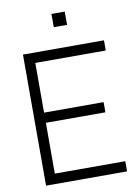

<svg xmlns="http://www.w3.org/2000/svg" viewBox="-101 -1015 791 1082"><g transform="rotate(-10 294.5 -474.0)"><path d="M346.9 -947.9H270.8V-871.9H346.9ZM536.5 -691.7V-750H72.9V0H536.5V-58.3H133.3V-349H474V-407.3H133.3V-691.7Z"/></g></svg>

Font: Manrope3 Light
Style: Regular
Weight: 300
Designer: Mikhail Sharanda
Foundry: Mikhail Sharanda
Version: Version 3.000;PS 003.000;hotconv 1.0.88;makeotf.lib2.5.64775